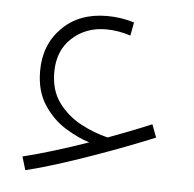

<svg xmlns="http://www.w3.org/2000/svg" viewBox="-38 -537 479 473"><g transform="rotate(5 201.5 -301.0)"><path d="M41 -103 31 -136Q100 -153 192 -185Q165 -193 133 -212.5Q101 -232 78.5 -266Q56 -300 56 -350Q56 -415 98 -457Q140 -499 209 -499Q243 -499 276 -489L270 -456Q239 -466 209 -466Q159 -466 125 -434.5Q91 -403 91 -350Q91 -305 113 -275Q135 -245 168.5 -227Q202 -209 236 -201Q263 -211 290 -221.5Q317 -232 343 -243L355 -211Q326 -199 285.5 -183.5Q245 -168 201 -152.5Q157 -137 115.5 -124Q74 -111 41 -103Z"/></g></svg>

Font: Noto Sans Arabic SemCond ExtLt
Style: Regular
Weight: 200
Width: 4
Designer: Monotype Design Team, Nadine Chahine, Nizar Qandah and Khaled Hosny
Foundry: Monotype Imaging Inc.
Version: Version 2.012; ttfautohint (v1.8.4.7-5d5b)